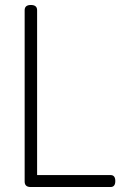

<svg xmlns="http://www.w3.org/2000/svg" viewBox="-20 -751 497 771"><path d="M79 -22V-710Q79 -731 104 -731Q129 -731 129 -710V-48H424Q443 -48 443 -24Q443 0 424 0H103Q79 0 79 -22Z"/></svg>

Font: Terminal Dosis
Style: Light
Weight: 300
Designer: EdgarTolentino, PabloImpallari, IginoMarini
Foundry: EdgarTolentino, PabloImpallari, IginoMarini
Version: Version 1.006